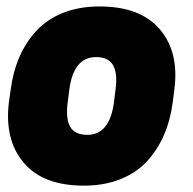

<svg xmlns="http://www.w3.org/2000/svg" viewBox="-20 -564 600 598"><path d="M522.9 -284.2 518.1 -246.1Q510.7 -189.9 490.7 -143.6Q470.7 -97.2 437.5 -61.3Q404.3 -25.4 354.2 -5.6Q304.2 14.2 241.2 14.2Q113.8 14.2 53.5 -57.6Q-6.8 -129.4 7.8 -246.1L13.2 -284.2Q20.5 -340.3 40.5 -386.5Q60.5 -432.6 93.8 -468.5Q127 -504.4 177 -524.2Q227.1 -543.9 290 -543.9Q417.5 -543.9 478 -472.4Q538.6 -400.9 522.9 -284.2ZM195.8 -284.2 190.9 -246.1Q184.1 -194.8 198.5 -169.4Q212.9 -144 252 -144Q321.8 -144 335 -246.1L339.8 -284.2Q346.7 -335.4 332.3 -360.8Q317.9 -386.2 278.8 -386.2Q209 -386.2 195.8 -284.2Z"/></svg>

Font: Cooper Hewitt
Style: Heavy Italic
Weight: 714
Designer: Village Type and Design LLC
Foundry: Cooper Hewitt Smithsonian Design Museum
Version: 1.000